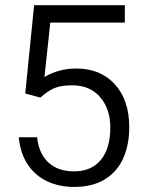

<svg xmlns="http://www.w3.org/2000/svg" viewBox="-20 -728 584 758"><path d="M472.8 -707.5V-638.7H178.5L155.5 -423.5Q176.5 -437.5 209.5 -447.5Q242.5 -457.5 280.5 -457.5Q377 -457.5 433.6 -395Q490.3 -332.5 490.3 -225.8Q490.3 -156 466.4 -102.9Q442.5 -49.8 393.8 -19.9Q345 10 272.5 10Q214.3 10 167 -11.9Q119.7 -33.8 89.9 -78Q60 -122.3 54.2 -186H126.3Q134 -120 171.8 -85.8Q209.5 -51.5 272.5 -51.5Q341.2 -51.5 378.4 -97Q415.5 -142.5 415.5 -224.8Q415.5 -297.5 375.5 -344.4Q335.5 -391.2 265 -391.2Q220.5 -391.2 194.1 -379.9Q167.8 -368.5 139.3 -342.7L79.7 -359L114.7 -707.5Z"/></svg>

Font: FreesentationVF
Style: Regular
Weight: 400
Designer: glyphs from Roboto by Christian Robertson / Hangul glyphs from Noto Sans CJK(Source Han Sans) by Jang Soo-young and Kang
Foundry: PT&
Version: Version 2.001;Glyphs 3.3.1 (3343)